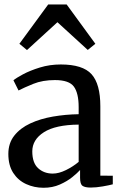

<svg xmlns="http://www.w3.org/2000/svg" viewBox="-20 -856 560 886"><path d="M18.5 -145.5Q18.5 -195.5 46 -230.2Q73.5 -265 119.8 -286.5Q166 -308 224 -318Q282 -328 343 -329V-361.5Q343 -426 321 -456.2Q299 -486.5 233.5 -486.5Q176.5 -486.5 133.5 -469Q90.5 -451.5 65.5 -438.5L42 -485.5Q53.5 -495.5 86 -513Q118.5 -530.5 164 -544.5Q209.5 -558.5 260.5 -558.5Q362 -558.5 402.5 -513.5Q443 -468.5 443 -365.5V-45.5L500.5 -45V-5.5Q484 -1 454 4.2Q424 9.5 398.5 9.5Q372 9.5 360.8 1.5Q349.5 -6.5 349.5 -35.5V-71.5Q337.5 -58 313.8 -38.8Q290 -19.5 256.2 -4.5Q222.5 10.5 181 10.5Q138 10.5 100.8 -6.5Q63.5 -23.5 41 -58.2Q18.5 -93 18.5 -145.5ZM223.5 -55Q251.5 -55 284.5 -71.2Q317.5 -87.5 343 -109V-281Q236 -280 182.5 -245.8Q129 -211.5 129 -157.5Q129 -104.5 156 -79.8Q183 -55 223.5 -55ZM202.5 -835.5H287.5L420 -654L385 -625.5L245 -753.5L104.5 -625L69.5 -654Z"/></svg>

Font: Merriweather Text
Style: Regular
Weight: 400
Designer: Eben Sorkin
Foundry: Eben Sorkin
Version: Version 2.100; ttfautohint (v1.7.19-72a1) -l 8 -r 50 -G 200 